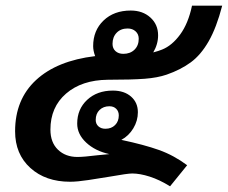

<svg xmlns="http://www.w3.org/2000/svg" viewBox="-20 -628 800 674"><path d="M157 -173Q157 -128 183.5 -102.5Q210 -77 252 -77Q274 -77 322 -83Q332 -84 364 -87Q314 -98 282.5 -127.5Q251 -157 251 -194Q251 -245 286 -277.5Q321 -310 376 -310Q416 -310 440 -289Q464 -268 464 -234Q464 -204 448 -177.5Q432 -151 406 -137Q486 -120 538 -101.5Q590 -83 637 -48L577 26Q540 3 505.5 -8Q471 -19 444 -19Q428 -19 366 -8Q330 -2 290.5 4Q251 10 226 10Q140 10 86.5 -38.5Q33 -87 33 -167Q33 -279 106.5 -347Q180 -415 314 -431Q307 -450 307 -466Q307 -521 343.5 -556Q380 -591 439 -591Q481 -591 508 -566.5Q535 -542 535 -504Q535 -473 518 -444Q537 -449 549 -454Q584 -468 612.5 -507Q641 -546 654 -608H760Q740 -531 712.5 -483Q685 -435 649.5 -409Q614 -383 565 -366Q533 -355 488 -351.5Q443 -348 358 -348Q267 -347 212 -299.5Q157 -252 157 -173ZM375 -474Q375 -458 385.5 -448.5Q396 -439 413 -439Q437 -439 452 -453.5Q467 -468 467 -492Q467 -508 456 -518Q445 -528 428 -528Q404 -528 389.5 -513Q375 -498 375 -474ZM397 -223Q397 -237 388 -246Q379 -255 364 -255Q343 -255 329.5 -242Q316 -229 316 -207Q316 -193 325.5 -184.5Q335 -176 350 -176Q371 -176 384 -189Q397 -202 397 -223Z"/></svg>

Font: Sarabun
Style: Bold Italic
Weight: 700
Italic angle: -10°
Designer: Suppakit Chalermlarp | Katatrad Co.,Ltd.
Foundry: Cadson Demak Co.,Ltd.
Version: Version 1.000; ttfautohint (v1.6)